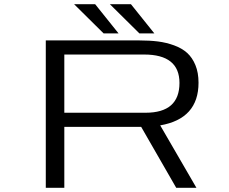

<svg xmlns="http://www.w3.org/2000/svg" viewBox="-20 -892 1090 912"><path d="M713 -733.5H642L502 -872H602ZM543 -733.5H472L332 -872H432ZM817 0 650.5 -289.5H285.5V0H197.5V-700H641.5Q691 -700 730.5 -695Q770 -690 807 -676.5Q844 -663 868.8 -640.8Q893.5 -618.5 908.2 -582.8Q923 -547 923 -499Q923 -328 741 -296.5L913 0ZM285.5 -633V-356.5H671.5Q832.5 -356.5 832.5 -498Q832.5 -633 664.5 -633Z"/></svg>

Font: League Mono Extended Light
Style: Regular
Weight: 300
Width: 9
Designer: Tyler Finck
Foundry: The League of Moveable Type / Tyler Finck
Version: Version 2.210